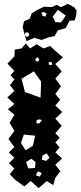

<svg xmlns="http://www.w3.org/2000/svg" viewBox="-20 -952 419 999"><path d="M57 -18 31 -46 55 -75 27 -103 55 -131 26 -159 55 -187 24 -229 55 -271 30 -313 55 -355 21 -383 55 -411 18 -445 55 -479 32 -509 55 -539 34 -561 55 -583 19 -621 55 -659 57 -694 92 -700 114 -726 136 -700 171 -722 207 -700 241 -713 268 -687 307 -654 268 -619 301 -581 268 -543 297 -503 268 -463 293 -433 268 -403 304 -369 268 -335 301 -297 268 -259 291 -235 268 -211 290 -185 268 -159 303 -127 268 -95 294 -61 268 -27 257 11 223 -10 181 27 140 -10 106 18ZM175 -655 165 -646V-635L177 -631L185 -643ZM248 -629H235L233 -618L241 -613L252 -616ZM156 -581 92 -542 110 -473 191 -444 194 -527ZM199 -328 180 -331 169 -324 171 -309 187 -312ZM163 -246 104 -252 89 -208 113 -170 151 -193ZM223 -154 201 -143 198 -121 220 -115 238 -131ZM165 -109 143 -126 116 -109 127 -76 162 -78ZM197 -51 181 -60 171 -53 168 -39 187 -33ZM98 -810 105 -841 135 -855 145 -883 170 -898 208 -917 250 -915 274 -927 298 -915 332 -932 365 -915 379 -896 376 -872 369 -846 342 -844 322 -806 281 -794 264 -764 231 -757 196 -744 159 -755 118 -738 109 -769V-770ZM322 -871 281 -901 254 -865 268 -837 298 -835ZM211 -889 196 -887 200 -871 215 -865 223 -880ZM127 -783H113L109 -770V-769L120 -759L133 -769Z"/></svg>

Font: Rubik Gemstones
Style: Regular
Weight: 400
Designer: Hubert and Fischer, NaN
Foundry: Hubert and Fischer, NaN
Version: Version 2.200